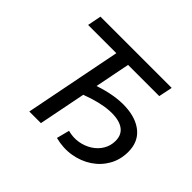

<svg xmlns="http://www.w3.org/2000/svg" viewBox="-156 -919 1145 1145"><g transform="rotate(45 416.5 -347.0)"><path d="M201 0 322 -613H84L101 -700H702L684 -613H421L377 -391Q495 -431 588 -426Q681 -421 735 -375Q789 -329 789 -247Q789 -182 759.5 -129.5Q730 -77 679 -43Q628 -9 563.5 2Q499 13 429 -5L450 -86Q495 -74 537.5 -81Q580 -88 614.5 -110Q649 -132 669 -165.5Q689 -199 689 -240Q689 -295 648 -320.5Q607 -346 532.5 -341Q458 -336 358 -298L299 0Z"/></g></svg>

Font: Montserrat Medium
Style: Italic
Weight: 500
Italic angle: -11.3°
Designer: Julieta Ulanovsky
Foundry: Julieta Ulanovsky
Version: Version 9.000; ttfautohint (v1.8.4.7-5d5b)